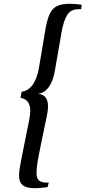

<svg xmlns="http://www.w3.org/2000/svg" viewBox="-20 -810 454 1020"><path d="M187 -450 223 -664Q233 -715 247 -741.5Q261 -768 285.5 -779Q310 -790 352 -790Q376 -790 414 -785L411 -761H397Q356 -761 337 -730.5Q318 -700 307 -639L272 -437Q263 -382 240.5 -349.5Q218 -317 183 -312Q235 -306 235 -246Q235 -221 228 -190L203 -70Q184 23 179 53.5Q174 84 174 111Q174 138 187.5 149Q201 160 229 160H239L233 184Q190 190 166 190Q121 190 101 174Q81 158 81 123Q81 106 87 70.5Q93 35 108 -38L133 -162Q141 -202 141 -221Q141 -251 127.5 -269Q114 -287 89 -290L95 -323Q130 -327 153.5 -359.5Q177 -392 187 -450Z"/></svg>

Font: Sansita Light Italic
Style: Regular
Weight: 300
Italic angle: -11°
Designer: Pablo Cosgaya
Foundry: Omnibus-Type
Version: Version 1.006